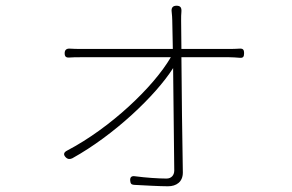

<svg xmlns="http://www.w3.org/2000/svg" viewBox="-20 -615 1020 671"><path d="M616 -213 614 -415H781C792 -415 806 -414 818 -413C830 -412 833 -417 833 -429C833 -442 829 -446 816 -445C805 -444 791 -444 782 -444H614L613 -544C613 -555 613 -565 614 -574C615 -588 611 -595 597 -595C583 -595 578 -587 580 -573C581 -563 582 -553 582 -544L584 -444H423H263C249 -444 238 -444 225 -445C213 -446 206 -441 206 -429C206 -417 211 -413 223 -414C235 -415 247 -415 263 -415H577C516 -310 364 -167 215 -89C203 -83 200 -75 210 -65C217 -58 225 -58 233 -62C379 -143 524 -281 585 -377L589 -19C589 -3 579 9 562 9C534 9 489 6 452 1C440 -1 434 4 435 16C436 26 438 30 448 31C484 33 540 36 567 36C596 36 619 21 619 -12Z"/></svg>

Font: GenSenRounded2 TW EL
Style: Regular
Weight: 250
Version: Version 2.100;PS 2.1;hotconv 16.6.51;makeotf.lib2.5.65220 DE